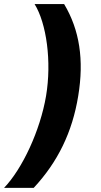

<svg xmlns="http://www.w3.org/2000/svg" viewBox="-64 -761 493 939"><path d="M318.5 -291.5C347.7 -468 325.3 -614.7 249.6 -741.1H105.1C163.4 -647.4 189.6 -459.9 161.2 -291.5C132.8 -123.6 45.8 63.9 -44 157.7H100.9C218.8 31.2 289.8 -115.1 318.5 -291.5Z"/></svg>

Font: Margiela Sans
Style: Bold Italic
Weight: 700
Italic angle: -9.39999°
Designer: Stefan Endress, Andreas Faust
Version: Version 1.100;FEAKit 1.0